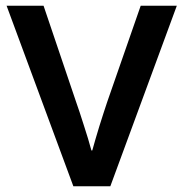

<svg xmlns="http://www.w3.org/2000/svg" viewBox="-20 -650 639 670"><path d="M132 -630 245 -296Q251 -280 258 -258Q265 -236 272.5 -213Q280 -190 287 -167Q294 -144 299 -125H302Q307 -143 313.5 -165.5Q320 -188 327 -210.5Q334 -233 341 -254.5Q348 -276 354 -294L471 -630H597L365 0H236L3 -630Z"/></svg>

Font: Mukta SemiBold
Style: Regular
Weight: 600
Designer: Girish Dalvi and Yashodeep Gholap
Foundry: Ek Type
Version: Version 2.538;PS 1.002;hotconv 16.6.51;makeotf.lib2.5.65220;